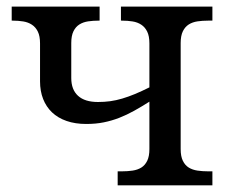

<svg xmlns="http://www.w3.org/2000/svg" viewBox="-20 -556 680 576"><path d="M333 0V-42H346.2Q362.8 -42 377.7 -44.2Q392.6 -46.4 403.8 -53.2Q415 -60.1 421.6 -73.5Q428.2 -86.9 428.2 -108.9V-251Q404.3 -235.8 382.3 -223.6Q360.4 -211.4 337.9 -202.6Q315.4 -193.8 291.5 -189Q267.6 -184.1 238.8 -184.1Q205.6 -184.1 179.7 -193.1Q153.8 -202.1 136.2 -218.8Q118.7 -235.4 109.4 -259Q100.1 -282.7 100.1 -312V-425.8Q100.1 -447.8 93.5 -461.2Q86.9 -474.6 75.7 -481.9Q64.5 -489.3 49.6 -491.7Q34.7 -494.1 18.1 -494.1H15.1V-536.1H278.8V-494.1H275.9Q259.3 -494.1 244.4 -491.9Q229.5 -489.7 218.3 -482.7Q207 -475.6 200.4 -462.2Q193.8 -448.7 193.8 -426.8V-321.8Q193.8 -287.1 214.1 -268.6Q234.4 -250 273.9 -250Q293 -250 310.8 -252.4Q328.6 -254.9 346.7 -260.3Q364.7 -265.6 384.8 -273.9Q404.8 -282.2 428.2 -293.9V-425.8Q428.2 -447.8 421.6 -461.2Q415 -474.6 403.8 -481.9Q392.6 -489.3 377.7 -491.7Q362.8 -494.1 346.2 -494.1H342.8V-536.1H617.2V-494.1H604Q587.4 -494.1 572.5 -491.9Q557.6 -489.7 546.4 -482.7Q535.2 -475.6 528.6 -462.2Q522 -448.7 522 -426.8V-108.9Q522 -86.9 528.6 -73.5Q535.2 -60.1 546.4 -53.2Q557.6 -46.4 572.5 -44.2Q587.4 -42 604 -42H617.2V0Z"/></svg>

Font: Noto Serif
Style: Regular
Weight: 400
Designer: Monotype Design team
Foundry: Monotype Imaging Inc.
Version: Version 1.02